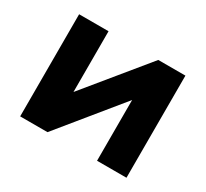

<svg xmlns="http://www.w3.org/2000/svg" viewBox="-114 -707 939 876"><g transform="rotate(30 355.0 -269.0)"><path d="M75 -538H230V-218L492 -538H635V0H480V-320L219 0H75Z"/></g></svg>

Font: Montserrat-Bold
Style: Bold
Weight: 700
Version: Version 7.200